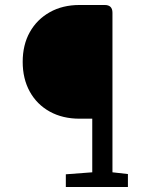

<svg xmlns="http://www.w3.org/2000/svg" viewBox="-20 -750 606 770"><path d="M244 0V-51L350 -59V-274H299Q231 -274 179.5 -302.5Q128 -331 99.5 -382.5Q71 -434 71 -502Q71 -570 99.5 -621Q128 -672 179.5 -701Q231 -730 299 -730H400Q431 -730 431 -699V-59L493 -52V0Z"/></svg>

Font: Fauna One
Style: Regular
Weight: 400
Designer: Eduardo Rodriguez Tunni
Foundry: Eduardo Rodriguez Tunni
Version: Version 2.001; ttfautohint (v1.8.4.7-5d5b);gftools[0.9.23]